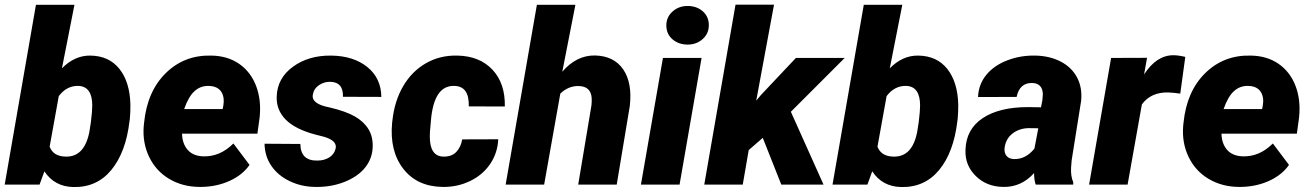

<svg xmlns="http://www.w3.org/2000/svg" viewBox="-25 -770 5466 801"><path d="M515.1 -263.2Q500 -134.8 439.5 -61Q378.9 12.7 280.3 10.3Q202.1 8.3 160.2 -55.2L140.1 0H-5.4L125 -750H285.6L233.4 -484.9Q286.6 -539.1 352.1 -538.1Q429.7 -537.1 473.1 -482.7Q516.6 -428.2 519 -334.5Q519.5 -303.2 516.6 -273.4ZM355.5 -272.9Q359.4 -302.7 359.9 -329.6Q359.9 -408.2 303.7 -411.6Q253.9 -413.6 220.2 -369.1L182.1 -158.2Q197.3 -117.7 248.5 -116.7Q327.1 -114.3 347.7 -219.2L354.5 -262.7Z M807.1 9.8Q736.3 9.3 680.9 -23.7Q625.5 -56.6 597.2 -115.5Q568.8 -174.3 574.7 -245.1L576.2 -258.8Q589.4 -389.2 666.7 -465.1Q744.1 -541 856.4 -538.1Q924.3 -537.1 972.7 -503.7Q1021 -470.2 1043.5 -411.4Q1065.9 -352.5 1058.1 -279.3L1048.8 -212.4H734.4Q735.4 -170.9 757.8 -145Q780.3 -119.1 823.2 -117.7Q893.1 -115.7 948.7 -171.4L1016.1 -82Q986.3 -39.6 932.9 -15.4Q879.4 8.8 815.9 9.8ZM846.2 -411.6Q812 -412.6 786.9 -390.1Q761.7 -367.7 743.2 -314.9H903.8L906.7 -329.1Q909.7 -346.2 907.7 -361.3Q899.4 -410.2 846.2 -411.6Z M1375.5 -151.4Q1381.8 -183.6 1325.7 -199.7L1291 -208.5Q1206.1 -231 1166.5 -271.5Q1127 -312 1129.4 -367.7Q1131.8 -443.8 1197 -491.5Q1262.2 -539.1 1356 -538.1Q1449.2 -537.1 1507.1 -490.7Q1564.9 -444.3 1565.9 -365.7L1405.8 -366.2Q1407.7 -428.7 1350.6 -428.7Q1326.2 -428.7 1305.2 -414.3Q1284.2 -399.9 1280.3 -376Q1272 -336.4 1350.1 -321.8Q1418 -305.7 1455.1 -284.4Q1492.2 -263.2 1511.7 -231.9Q1531.2 -200.7 1529.8 -156.7Q1528.3 -108.9 1498.5 -71.3Q1468.8 -33.7 1412.4 -11.2Q1356 11.2 1290 9.8Q1232.9 9.3 1183.8 -14.2Q1134.8 -37.6 1107.2 -77.9Q1079.6 -118.2 1078.6 -170.4L1228 -169.4Q1229 -99.1 1298.3 -100.1Q1328.1 -100.1 1349.1 -113.5Q1370.1 -127 1375.5 -151.4Z M1824.2 -116.7Q1858.9 -115.7 1878.4 -136Q1897.9 -156.2 1903.3 -188.5L2053.7 -189Q2050.8 -130.9 2019.3 -85Q1987.8 -39.1 1934.3 -13.9Q1880.9 11.2 1819.8 9.8Q1714.4 7.8 1657.2 -66.2Q1600.1 -140.1 1610.8 -257.3L1612.3 -269Q1621.1 -349.1 1657.2 -410.9Q1693.4 -472.7 1752.2 -506.3Q1811 -540 1883.8 -538.1Q1976.1 -536.1 2029.5 -479.2Q2083 -422.4 2081.1 -325.7L1930.7 -326.2Q1933.1 -410.2 1870.6 -411.6Q1785.6 -414.6 1772.9 -268.6L1768.6 -218.8L1768.1 -200.2Q1768.1 -118.2 1824.2 -116.7Z M2320.8 -470.7Q2379.9 -539.6 2457 -538.6Q2536.6 -536.6 2575 -480.5Q2613.3 -424.3 2602.5 -328.1L2547.9 0H2387.2L2442.4 -330.1Q2444.3 -346.7 2443.4 -361.3Q2439.9 -409.7 2389.6 -411.1Q2346.2 -412.1 2312.5 -379.4L2245.1 0H2084.5L2214.8 -750H2375.5Z M2810.1 0H2648.9L2740.7 -528.3H2901.9ZM2754.9 -661.6Q2753.9 -697.3 2780 -721.2Q2806.2 -745.1 2843.3 -745.1Q2880.9 -745.1 2906 -723.6Q2931.2 -702.1 2932.1 -667.5Q2933.1 -631.3 2907.2 -607.7Q2881.3 -584 2843.8 -584Q2807.1 -584 2781.5 -605.2Q2755.9 -626.5 2754.9 -661.6Z M3157.2 -194.8 3098.6 -144 3073.7 0H2913.1L3043.5 -750.5H3204.1L3129.9 -350.1L3149.4 -373.5L3295.4 -528.3H3499L3274.4 -303.7L3410.6 0H3234.4Z M3968.8 -263.2Q3953.6 -134.8 3893.1 -61Q3832.5 12.7 3733.9 10.3Q3655.8 8.3 3613.8 -55.2L3593.8 0H3448.2L3578.6 -750H3739.3L3687 -484.9Q3740.2 -539.1 3805.7 -538.1Q3883.3 -537.1 3926.8 -482.7Q3970.2 -428.2 3972.7 -334.5Q3973.1 -303.2 3970.2 -273.4ZM3809.1 -272.9Q3813 -302.7 3813.5 -329.6Q3813.5 -408.2 3757.3 -411.6Q3707.5 -413.6 3673.8 -369.1L3635.7 -158.2Q3650.9 -117.7 3702.1 -116.7Q3780.8 -114.3 3801.3 -219.2L3808.1 -262.7Z M4295.9 0Q4289.1 -19 4289.1 -47.9Q4234.9 11.7 4159.7 9.8Q4090.8 8.8 4045.4 -36.1Q4000 -81.1 4002.9 -145Q4005.4 -231 4074.7 -277.1Q4144 -323.2 4264.2 -323.2L4317.9 -322.3L4323.7 -352.1L4325.7 -377.9Q4323.7 -422.4 4281.2 -423.8Q4228.5 -424.8 4216.3 -365.7L4055.2 -365.2Q4057.6 -418.5 4089.8 -457.8Q4122.1 -497.1 4177.5 -518.3Q4232.9 -539.6 4295.4 -538.1Q4355.5 -536.6 4400.6 -512.9Q4445.8 -489.3 4468.3 -447Q4490.7 -404.8 4485.4 -349.6L4445.8 -101.1L4443.4 -70.8Q4441.4 -34.7 4452.6 -9.3L4452.1 0ZM4204.1 -106.4Q4253.4 -104.5 4290.5 -149.9L4306.6 -234.9L4265.1 -235.4Q4226.6 -234.4 4198.7 -212.6Q4170.9 -190.9 4166 -153.3Q4163.6 -133.3 4173.6 -120.4Q4183.6 -107.4 4204.1 -106.4Z M4898.9 -379.4Q4873 -383.3 4849.1 -384.3Q4776.9 -386.2 4738.8 -334.5L4679.2 0H4518.6L4610.4 -528.3L4760.3 -528.8L4748 -459.5Q4799.8 -539.6 4870.1 -539.6Q4890.1 -539.6 4919.9 -532.7Z M5143.6 9.8Q5072.8 9.3 5017.3 -23.7Q4961.9 -56.6 4933.6 -115.5Q4905.3 -174.3 4911.1 -245.1L4912.6 -258.8Q4925.8 -389.2 5003.2 -465.1Q5080.6 -541 5192.9 -538.1Q5260.7 -537.1 5309.1 -503.7Q5357.4 -470.2 5379.9 -411.4Q5402.3 -352.5 5394.5 -279.3L5385.3 -212.4H5070.8Q5071.8 -170.9 5094.2 -145Q5116.7 -119.1 5159.7 -117.7Q5229.5 -115.7 5285.2 -171.4L5352.5 -82Q5322.8 -39.6 5269.3 -15.4Q5215.8 8.8 5152.3 9.8ZM5182.6 -411.6Q5148.4 -412.6 5123.3 -390.1Q5098.1 -367.7 5079.6 -314.9H5240.2L5243.2 -329.1Q5246.1 -346.2 5244.1 -361.3Q5235.8 -410.2 5182.6 -411.6Z"/></svg>

Font: TypoPRO Roboto
Style: Italic
Weight: 900
Italic angle: -12°
Designer: Google
Version: Version 2.136; 2016